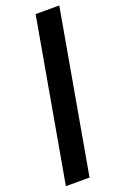

<svg xmlns="http://www.w3.org/2000/svg" viewBox="-158 -768 588 915"><g transform="rotate(-20 136.5 -310.0)"><path d="M8 100 153 -720H273L128 100Z"/></g></svg>

Font: DM Sans 20pt SemiBold
Style: Italic
Weight: 600
Italic angle: -10°
Version: Version 4.004;gftools[0.9.30]